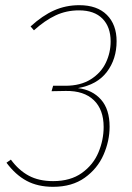

<svg xmlns="http://www.w3.org/2000/svg" viewBox="-20 -711 510 741"><path d="M430 -552Q430 -483 392.5 -433.5Q355 -384 281 -371Q337 -364 370 -326.5Q403 -289 403 -222Q403 -167 379.5 -113.5Q356 -60 307 -25Q258 10 185 10Q126 10 83 -13Q40 -36 5 -83L22 -95Q52 -54 91 -33Q130 -12 185 -12Q252 -12 296 -43.5Q340 -75 360 -123Q380 -171 380 -221Q380 -288 342 -324.5Q304 -361 234 -360L179 -359L185 -380H232Q291 -380 330.5 -405Q370 -430 388.5 -469Q407 -508 407 -551Q407 -607 375.5 -639Q344 -671 285 -671Q236 -671 194.5 -651.5Q153 -632 111 -594L98 -609Q144 -651 189 -671Q234 -691 286 -691Q355 -691 392.5 -653.5Q430 -616 430 -552Z"/></svg>

Font: Fira Sans Condensed Thin
Style: Italic
Weight: 250
Width: 3
Italic angle: -8°
Designer: Carrois Corporate & Edenspiekermann AG
Foundry: Carrois Corporate GbR & Edenspiekermann AG
Version: Version 4.203